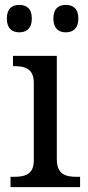

<svg xmlns="http://www.w3.org/2000/svg" viewBox="-20 -764 360 784"><path d="M249 -632C277 -632 300 -647 300 -688C300 -730 277 -744 249 -744C220 -744 198 -730 198 -688C198 -647 220 -632 249 -632ZM59 -632C87 -632 110 -647 110 -688C110 -730 87 -744 59 -744C30 -744 8 -730 8 -688C8 -647 30 -632 59 -632ZM23 0H307V-42H294C249 -42 212 -51 212 -114V-536H33V-494H36C80 -494 118 -485 118 -426V-109C118 -50 80 -42 36 -42H23Z"/></svg>

Font: Noto Fangsong KSS Vertical
Style: Regular
Weight: 400
Designer: LIU Zhao, ZHANG Congyu, Kushim JIANG
Foundry: Guyu Beijing Co. Ltd.
Version: Version 1.000;November 16, 2022;FontCreator 11.5.0.2427 64-b